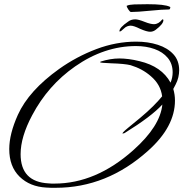

<svg xmlns="http://www.w3.org/2000/svg" viewBox="-20 -834 872 913"><path d="M245 59Q234 59 223 59Q212 59 201 58Q122 54 73 6Q24 -42 24 -125Q24 -197 65 -288Q117 -403 261 -506Q344 -565 438 -600.5Q532 -636 628 -636Q684 -636 730.5 -621Q777 -606 804.5 -576Q832 -546 832 -500Q832 -484 828 -466.5Q824 -449 815 -432L804 -411Q812 -384 812 -356Q812 -231 684 -117Q488 59 245 59ZM239 39Q436 39 614 -120Q742 -234 752 -337Q700 -280 572 -201L564 -199Q556 -199 590 -227L646 -273Q682 -303 708 -329Q734 -355 751 -376Q744 -432 697 -472Q657 -507 601 -524Q573 -531 509 -533Q456 -535 456 -538Q456 -539 458 -541Q505 -556 548 -556Q568 -556 592 -553Q616 -550 644 -543Q749 -518 791 -441Q801 -465 801 -490Q801 -531 777.5 -559Q754 -587 714.5 -601Q675 -615 627 -615Q476 -615 337 -518Q208 -428 133 -286Q78 -183 78 -101Q78 31 211 38Q218 39 225 39Q232 39 239 39ZM694 -683Q686 -683 674 -686.5Q662 -690 646 -697Q616 -712 601 -712Q594 -712 585.5 -709Q577 -706 569 -698Q555 -684 549 -684Q548 -685 548 -686Q548 -703 589 -731Q603 -742 623 -742Q638 -742 668 -730Q683 -724 694 -721.5Q705 -719 712 -719Q734 -719 752 -742Q757 -742 757 -738Q757 -720 720 -692Q708 -683 694 -683ZM603 -777Q598 -777 590.5 -788.5Q583 -800 582 -806L584 -807Q594 -812 618.5 -813Q643 -814 681 -814Q763 -814 787 -802Q790 -801 790 -799Q790 -797 788.5 -793Q787 -789 784 -789Q753 -789 693 -783Q633 -777 603 -777Z"/></svg>

Font: Alex Brush
Style: Regular
Weight: 400
Designer: Robert E. Leuschke
Foundry: Robert E. Leuschke
Version: Version 1.111; ttfautohint (v1.8.4.7-5d5b)